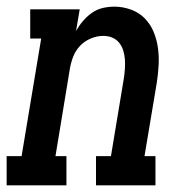

<svg xmlns="http://www.w3.org/2000/svg" viewBox="-42 -558 562 578"><path d="M-22 0V-88H23L82 -442H49V-530H198L187 -465Q196 -481 208 -495Q220 -509 235 -519.5Q250 -530 267.5 -534Q285 -538 302 -538Q328 -538 352.5 -529Q377 -520 394 -502.5Q411 -485 420.5 -462Q430 -439 433.5 -413.5Q437 -388 435.5 -361.5Q434 -335 430 -309L393 -88H426V0H247V-88H292L331 -323Q333 -337 334 -351.5Q335 -366 334 -379.5Q333 -393 329 -406Q325 -419 316.5 -429.5Q308 -440 295.5 -445Q283 -450 269 -450Q250 -450 231 -442Q212 -434 198.5 -419.5Q185 -405 178 -386.5Q171 -368 168 -349L125 -88H158V0Z"/></svg>

Font: Iosevka Curly Slab SmBdObl
Style: Regular
Weight: 600
Italic angle: -9°
Monospace: yes
Designer: Belleve Invis
Foundry: Belleve Invis
Version: Version 11.0.0; ttfautohint (v1.8.3)